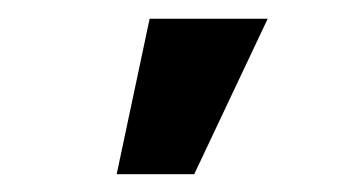

<svg xmlns="http://www.w3.org/2000/svg" viewBox="-20 -802 377 208"><path d="M106.4 -613.3H190.4L270 -781.7H142.1Z"/></svg>

Font: Roboto
Style: Bold
Weight: 700
Designer: Google
Version: Version 2.137; 2017